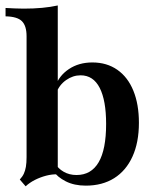

<svg xmlns="http://www.w3.org/2000/svg" viewBox="-23 -651 562 685"><path d="M283.1 11.3Q241.9 11.3 211.7 -4Q181.5 -19.4 166.9 -41.1L174.2 -67.7Q183.9 -50 204 -38.3Q224.2 -26.6 250 -26.6Q302.4 -26.6 329 -72.2Q355.6 -117.7 355.6 -208.9Q355.6 -292.7 332.7 -337.5Q309.7 -382.3 264.5 -382.3Q237.1 -382.3 212.9 -365.3Q188.7 -348.4 178.2 -320.2L174.2 -341.9Q187.1 -380.6 222.6 -404.4Q258.1 -428.2 306.5 -428.2Q358.1 -428.2 395.6 -402Q433.1 -375.8 452.8 -327.4Q472.6 -279 472.6 -212.9Q472.6 -142.7 449.6 -92.3Q426.6 -41.9 384.3 -15.3Q341.9 11.3 283.1 11.3ZM68.5 13.7 47.6 -10.5Q57.3 -21 62.1 -31.5Q66.9 -41.9 69.4 -56Q71.8 -70.2 71.8 -90.3V-521.8Q71.8 -558.9 55.2 -575.4Q38.7 -591.9 -3.2 -592.7V-622.6Q12.1 -621.8 28.6 -621Q45.2 -620.2 61.3 -620.2Q96.8 -620.2 127 -623Q157.3 -625.8 183.1 -631.5V-29Q162.9 -29.8 141.5 -24.2Q120.2 -18.5 101.2 -8.9Q82.3 0.8 68.5 13.7Z"/></svg>

Font: Playfair
Style: Bold
Weight: 700
Designer: Claus Eggers Sørensen
Foundry: Claus Eggers Sørensen
Version: Version 2.001;gftools[0.9.30]